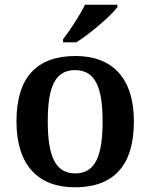

<svg xmlns="http://www.w3.org/2000/svg" viewBox="-20 -786 639 816"><path d="M248 -619V-606H304C363 -642 454 -721 479 -756V-766H341C320 -721 277 -657 248 -619ZM298 10C463 10 549 -82 549 -270C549 -457 455 -548 301 -548C136 -548 50 -457 50 -270C50 -82 144 10 298 10ZM300 -49C214 -49 183 -125 183 -270C183 -415 213 -488 299 -488C385 -488 416 -415 416 -270C416 -125 386 -49 300 -49Z"/></svg>

Font: Noto Serif Tamil SemiBold
Style: Italic
Weight: 600
Italic angle: -12°
Designer: Indian Type Foundry, Tom Grace, and the Monotype Design Team
Foundry: Monotype Imaging Inc.
Version: Version 2.003